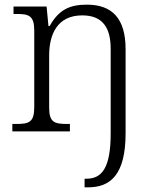

<svg xmlns="http://www.w3.org/2000/svg" viewBox="-20 -564 661 824"><path d="M343 240H358C453 240 519 187 519 8V-353C519 -485 461 -544 353 -544C281 -544 233 -524 193 -452H188L180 -536H38V-504H53C103 -504 127 -497 127 -433V-105C127 -39 105 -32 49 -32H33V0H280V-32H270C214 -32 191 -38 191 -102V-326C191 -414 224 -498 333 -498C423 -498 455 -442 455 -354V9C455 157 417 203 351 203H343Z"/></svg>

Font: Noto Serif Telugu Light
Style: Regular
Weight: 300
Designer: Jelle Bosma - Monotype Design Team
Foundry: Monotype Imaging Inc.
Version: Version 2.005